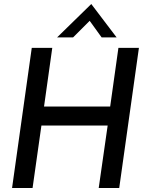

<svg xmlns="http://www.w3.org/2000/svg" viewBox="-20 -935 723 955"><path d="M138 -697H240L199 -405H528L569 -697H671L573 0H471L515.5 -310.5H186L142 0H40ZM434 -915 560 -749H485.5L426 -831.5L343.5 -749H264Z"/></svg>

Font: HK Grotesk Medium
Style: Italic
Weight: 500
Italic angle: -8°
Designer: Alfredo Marco Pradil
Foundry: Hanken Design Co.
Version: Version 3.004